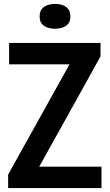

<svg xmlns="http://www.w3.org/2000/svg" viewBox="-20 -959 559 979"><path d="M21.5 0V-69L334.5 -631H26.5V-740H492.5V-671L180 -109H497.5V0ZM260.5 -812.5Q224.5 -812.5 203.2 -828.2Q182 -844 182 -875.5Q182 -907 203.2 -923Q224.5 -939 260.5 -939Q296.5 -939 317.8 -923Q339 -907 339 -875.5Q339 -844 317.8 -828.2Q296.5 -812.5 260.5 -812.5Z"/></svg>

Font: Encode Sans Condensed Condensed SemiBold
Style: Regular
Weight: 600
Width: 3
Designer: Multiple Designers
Foundry: Impallari Type
Version: Version 3.000; ttfautohint (v1.8.3) -l 8 -r 50 -G 200 -x 14 